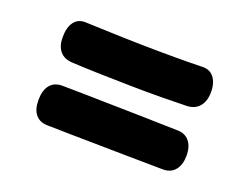

<svg xmlns="http://www.w3.org/2000/svg" viewBox="-66 -625 782 603"><g transform="rotate(20 325.0 -323.5)"><path d="M134.3 -366.1Q107.5 -367.6 93.4 -384.3Q79.3 -401 79.3 -431Q79.3 -464.3 93.3 -482.6Q107.3 -500.9 134.3 -499.1Q166.3 -498.1 216.8 -496.1Q267.3 -494.1 323.8 -493.1Q380.3 -492.1 432.8 -492.1Q485.3 -492.1 521.3 -493.1Q547.6 -494.9 561.9 -476.9Q576.3 -459 576.3 -428Q576.3 -398 561.9 -380.4Q547.6 -362.9 521.3 -361.1Q488.3 -360.1 437.3 -359.6Q386.3 -359.1 329.8 -360.1Q273.3 -361.1 221.3 -362.6Q169.3 -364.1 134.3 -366.1ZM130.3 -154.1Q103.5 -154.1 89.4 -171.1Q75.3 -188 75.3 -219Q75.3 -251.6 89.4 -269.3Q103.5 -287.1 130.3 -287.1Q156.3 -287.1 200.3 -286.1Q244.3 -285.1 295.8 -284.1Q347.3 -283.1 394.8 -282.1Q442.3 -281.1 475.8 -280.1Q509.3 -279.1 517.3 -279.1Q543.6 -279.1 557.9 -261.7Q572.3 -244.2 572.3 -214Q572.3 -183.8 557.9 -165.9Q543.6 -148.1 517.3 -148.1Q511.3 -148.1 479.3 -148.6Q447.3 -149.1 400.3 -149.6Q353.3 -150.1 301.8 -151.1Q250.3 -152.1 204.3 -152.6Q158.3 -153.1 130.3 -154.1Z"/></g></svg>

Font: Playpen Sans Deva
Style: Regular
Weight: 400
Designer: Pooja Saxena, Gunjan Panchal, Laura Meseguer, Veronika Burian, José Scaglione
Foundry: TypeTogether
Version: Version 2.000